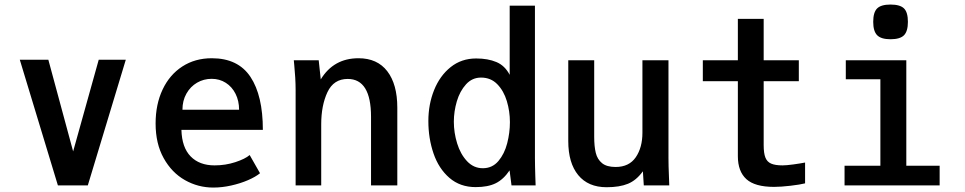

<svg xmlns="http://www.w3.org/2000/svg" viewBox="-20 -815 4240 844"><path d="M67 -552.5H192.5L301.5 -149.5L414 -552.5H533L366 0H234.5Z M664 -272Q664 -356.5 694.8 -421.5Q725.5 -486.5 781.5 -522.8Q837.5 -559 911 -559Q1026.5 -559 1081 -477Q1135.5 -395 1135.5 -244H777.5Q779.5 -167 818 -127.5Q856.5 -88 923.5 -88Q971 -88 1014.5 -102.2Q1058 -116.5 1077.5 -133.5L1123 -53.5Q1103.5 -37.5 1070 -23Q1036.5 -8.5 996.2 0.5Q956 9.5 917.5 9.5Q851 9.5 793 -23.2Q735 -56 699.5 -119.8Q664 -183.5 664 -272ZM910.5 -468.5Q875.5 -468.5 846.2 -451.5Q817 -434.5 799.5 -403.5Q782 -372.5 782 -332.5H1031Q1031 -371.5 1015.5 -402.5Q1000 -433.5 972.5 -451Q945 -468.5 910.5 -468.5Z M1273.5 -529Q1272.5 -536 1271.5 -550H1381L1390 -466Q1446.5 -559 1556 -559Q1638.5 -559 1682.5 -501.8Q1726.5 -444.5 1726.5 -341.5V0H1611V-301.5Q1611 -468 1508.5 -468Q1446.5 -468 1419.2 -409.5Q1392 -351 1392 -269V0H1279.5V-419Q1279.5 -446 1277.8 -474Q1276 -502 1273.5 -529Z M1863 -283Q1863 -356 1888.2 -419Q1913.5 -482 1961 -520Q2008.5 -558 2073 -558Q2125 -558 2162.2 -542.2Q2199.5 -526.5 2220.5 -486V-790H2331.5V-120Q2331.5 -100.5 2332 -81.5Q2332.5 -62.5 2333 -43.5L2334.5 0H2228.5L2220 -66Q2193.5 -26.5 2159.2 -9.5Q2125 7.5 2071 7.5Q2002.5 7.5 1955.5 -33.2Q1908.5 -74 1885.8 -140.2Q1863 -206.5 1863 -283ZM2221.5 -278Q2221.5 -325.5 2208 -370.5Q2194.5 -415.5 2166 -444.8Q2137.5 -474 2094.5 -474Q2055.5 -474 2028.5 -444.2Q2001.5 -414.5 1988.2 -369.8Q1975 -325 1975 -280Q1975 -232 1989.5 -184.8Q2004 -137.5 2033 -106.5Q2062 -75.5 2102.5 -75.5Q2144 -75.5 2170.8 -107Q2197.5 -138.5 2209.5 -185Q2221.5 -231.5 2221.5 -278Z M2478 -195V-550H2592V-213.5Q2592 -171 2599 -142.8Q2606 -114.5 2626.5 -97.8Q2647 -81 2686 -81Q2745.5 -81 2774.8 -123.8Q2804 -166.5 2804 -232V-550H2918.5V-119Q2918.5 -87 2920.5 -41L2922 0H2810L2806 -62Q2777.5 -22.5 2740.5 -7.2Q2703.5 8 2646.5 8Q2565.5 8 2521.8 -45.2Q2478 -98.5 2478 -195Z M3223.5 -128.5V-458H3069.5V-550H3223.5V-732H3337V-550H3491.5V-458H3337V-177Q3337 -141.5 3344.5 -122.5Q3352 -103.5 3369.8 -95.8Q3387.5 -88 3420 -88Q3436.5 -88 3467.5 -92.2Q3498.5 -96.5 3519 -100.5V-9Q3497.5 -3.5 3455.2 1.5Q3413 6.5 3382.5 6.5Q3298.5 6.5 3261 -27.5Q3223.5 -61.5 3223.5 -128.5Z M3698 -550H3964V-86.5H4110.5V0H3692.5V-86.5H3850V-466.5H3698ZM3818.5 -719Q3818.5 -761 3835.8 -778Q3853 -795 3894.5 -795Q3936.5 -795 3953.8 -778Q3971 -761 3971 -719Q3971 -677.5 3953.8 -660Q3936.5 -642.5 3894.5 -642.5Q3853.5 -642.5 3836 -660Q3818.5 -677.5 3818.5 -719Z"/></svg>

Font: JuliaMono SemiBold
Style: Regular
Weight: 600
Monospace: yes
Designer: cormullion
Foundry: corm
Version: Version 0.055; ttfautohint (v1.8.4)